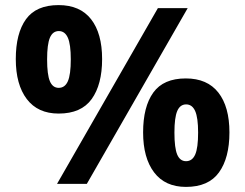

<svg xmlns="http://www.w3.org/2000/svg" viewBox="-20 -722 963 754"><path d="M204 0 600 -690H717L321 0ZM210.3 -276Q128.4 -276 85.2 -333Q42 -390 42 -490Q42 -591 82 -646.5Q122 -702 210 -702Q294.4 -702 337.7 -646.5Q381 -591 381 -490Q381 -390 340 -333Q299 -276 210.3 -276ZM210.6 -377Q235 -377 246.5 -403Q258 -429 258 -488.9Q258 -548 246.4 -574Q234.8 -600 211 -600Q187.1 -600 176 -574Q165 -548 165 -488.5Q165 -429 175.9 -403Q186.9 -377 210.6 -377ZM710.3 12Q628.4 12 585.2 -45Q542 -102 542 -202Q542 -303 582 -358.5Q622 -414 709.7 -414Q794 -414 837.5 -358.5Q881 -303 881 -202Q881 -102 840 -45Q799 12 710.3 12ZM710.6 -89Q735 -89 746.5 -115Q758 -141 758 -201.3Q758 -260 746.4 -286Q734.8 -312 711 -312Q687.1 -312 676 -286Q665 -260 665 -201.3Q665 -141 675.9 -115Q686.9 -89 710.6 -89Z"/></svg>

Font: Noto Sans Kannada
Style: Regular
Weight: 400
Designer: Jelle Bosma - Monotype Design Team
Foundry: Monotype Imaging Inc.
Version: Version 2.003